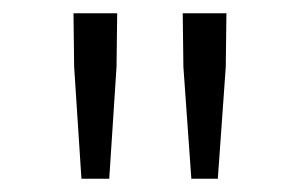

<svg xmlns="http://www.w3.org/2000/svg" viewBox="-20 -786 455 290"><path d="M103 -516 92 -685 91 -766H157L156 -685L145 -516ZM269 -516 257 -685 256 -766H322L321 -685L309 -516Z"/></svg>

Font: Noto Sans HK Thin Light
Style: Regular
Weight: 300
Version: Version 2.004-H2;hotconv 1.0.118;makeotfexe 2.5.65603